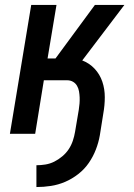

<svg xmlns="http://www.w3.org/2000/svg" viewBox="-20 -540 540 775"><path d="M127 215V127Q145 127 163.5 124Q182 121 199 112.5Q216 104 231.5 91Q247 78 257.5 62Q268 46 274 28Q280 10 283 -8L298 -97Q300 -109 301 -122Q302 -135 301.5 -147Q301 -159 299 -171Q297 -183 291 -193.5Q285 -204 274.5 -210Q264 -216 251 -216H157L122 0H20L106 -520H208L172 -304H204L363 -520H482L312 -296Q341 -285 362 -262.5Q383 -240 393 -210.5Q403 -181 403 -148Q403 -115 397 -82L383 6Q378 35 367 63.5Q356 92 338.5 117.5Q321 143 296 162.5Q271 182 243 194Q215 206 185.5 210.5Q156 215 127 215Z"/></svg>

Font: Iosevka Curly Semibold
Style: Italic
Weight: 600
Italic angle: -9°
Monospace: yes
Designer: Belleve Invis
Foundry: Belleve Invis
Version: Version 22.1.2; ttfautohint (v1.8.4)